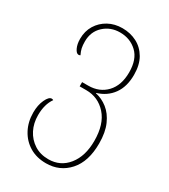

<svg xmlns="http://www.w3.org/2000/svg" viewBox="-194 -640 868 984"><g transform="rotate(30 240.0 -148.0)"><path d="M240 250Q184 250 142.5 225Q101 200 77.5 156Q54 112 54 56Q54 13 69 -19.5Q84 -52 101 -52Q106 -52 111 -49Q82 -8 82 56Q82 104 101.5 142Q121 180 156.5 203Q192 226 240 226Q311 226 354.5 171.5Q398 117 398 27Q398 -72 350.5 -125Q303 -178 232 -178H193V-203H229Q295 -203 336 -246.5Q377 -290 377 -367Q377 -444 336 -482.5Q295 -521 235 -521Q179 -521 140 -485Q101 -449 101 -391Q101 -368 104.5 -352Q108 -336 117 -318Q112 -315 107 -315Q94 -315 83.5 -337Q73 -359 73 -390Q73 -436 94.5 -471Q116 -506 152.5 -526Q189 -546 235 -546Q282 -546 320.5 -526Q359 -506 382 -466.5Q405 -427 405 -368Q405 -298 372.5 -253Q340 -208 283 -191V-189Q321 -181 353.5 -155.5Q386 -130 406 -85Q426 -40 426 26Q426 133 373.5 191.5Q321 250 240 250Z"/></g></svg>

Font: Noto Serif Georgian SemiCondensed Thin
Style: Regular
Weight: 100
Width: 4
Designer: Monotype Design Team, Akaki Razmadze
Foundry: Google LLC
Version: Version 2.003; ttfautohint (v1.8.4.7-5d5b)